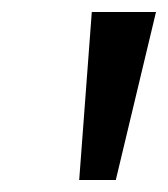

<svg xmlns="http://www.w3.org/2000/svg" viewBox="-20 -725 280 320"><path d="M112 -425 133 -705H240L173 -425Z"/></svg>

Font: Nunito Sans 12pt Medium
Style: Italic
Weight: 500
Italic angle: -9°
Designer: Vernon Adams
Foundry: Vernon Adams
Version: Version 3.101;gftools[0.9.27]